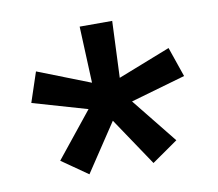

<svg xmlns="http://www.w3.org/2000/svg" viewBox="-56 -812 626 552"><g transform="rotate(-10 257.0 -535.5)"><path d="M256 -464 350 -324 426 -377 320 -509 480 -555 450 -642 297 -582 304 -747H209L216 -582L63 -642L34 -555L193 -509L87 -377L163 -324Z"/></g></svg>

Font: IBMKR Medm
Style: Regular
Weight: 500
Designer: Mike Abbink; Paul van der Laan; Pieter van Rosmalen; Wujin Sim; Chorong Kim; Dohee Lee;
Foundry: Sandoll Inc.
Version: Version 1.002